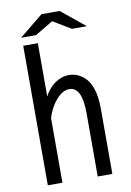

<svg xmlns="http://www.w3.org/2000/svg" viewBox="-98 -939 696 1023"><g transform="rotate(-10 250.0 -427.0)"><path d="M200.7 -878.9H298.8L427.7 -773.9H346.7L250 -832L152.8 -773.9H71.8ZM75.7 -730H154.8V-441.9Q176.8 -483.9 210.9 -508.3Q248 -534.2 287.6 -534.2Q332.5 -534.2 368.7 -502.9Q424.8 -454.1 424.8 -327.1V24.9H345.7V-316.9Q345.7 -460 276.9 -460Q239.7 -460 204.6 -418.5Q171.9 -380.9 154.8 -325.2V24.9H75.7Z"/></g></svg>

Font: BIZ UDGothic
Style: Regular
Weight: 400
Monospace: yes
Designer: TypeBank Co., Ltd.
Foundry: Morisawa Inc.
Version: Version 1.05